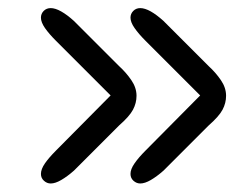

<svg xmlns="http://www.w3.org/2000/svg" viewBox="-20 -510 607 462"><path d="M317.5 -68.5Q308.5 -68.5 301.2 -75Q294 -81.5 294 -91.5Q294 -103 303.8 -117Q313.5 -131 330 -147.5L496.5 -315.5V-245.5L330 -412Q313.5 -428.5 303.8 -442.5Q294 -456.5 294 -467.5Q294 -477 300.8 -483.8Q307.5 -490.5 317.5 -490.5Q328.5 -490.5 342.8 -482.5Q357 -474.5 373.5 -459.5L482 -351Q499 -335.5 511.5 -317.2Q524 -299 524 -279.5Q524 -262 515.5 -246Q507 -230 482.5 -208.5L373.5 -99.5Q357 -85 342.8 -76.8Q328.5 -68.5 317.5 -68.5ZM102 -68.5Q93 -68.5 85.8 -75Q78.5 -81.5 78.5 -91.5Q78.5 -103 88.2 -117Q98 -131 114.5 -147.5L281 -315.5V-245.5L114.5 -412Q98 -428.5 88.2 -442.5Q78.5 -456.5 78.5 -467.5Q78.5 -477 85.2 -483.8Q92 -490.5 102 -490.5Q113 -490.5 127.2 -482.5Q141.5 -474.5 158 -459.5L266.5 -351Q283.5 -335.5 296 -317.2Q308.5 -299 308.5 -279.5Q308.5 -262 300 -246Q291.5 -230 267 -208.5L158 -99.5Q141.5 -85 127.2 -76.8Q113 -68.5 102 -68.5Z"/></svg>

Font: Sono Medium
Style: Regular
Weight: 500
Designer: Tyler Finck
Foundry: Tyler Finck
Version: Version 2.112